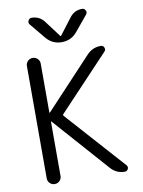

<svg xmlns="http://www.w3.org/2000/svg" viewBox="-102 -1048 815 1095"><g transform="rotate(-10 306.0 -500.5)"><path d="M168 -377Q167 -377.9 166 -377.9Q165 -377.9 165 -377V-62.5Q165 -45.9 153.3 -34.2Q141.6 -22.5 125 -22.5Q108.4 -22.5 96.7 -34.2Q85 -45.9 85 -62.5V-712.9Q85 -729.5 96.7 -741.2Q108.4 -752.9 125 -752.9Q141.6 -752.9 153.3 -741.2Q165 -729.5 165 -712.9V-428.7Q165 -427.7 166 -427.7Q167 -427.7 168 -428.7L438.5 -717.8Q471.7 -752.9 519.5 -752.9Q533.2 -752.9 538.6 -740.2Q543.9 -727.5 535.2 -717.8L242.2 -407.2Q237.3 -402.3 242.2 -396.5L545.9 -57.6Q551.8 -51.8 551.8 -43.9Q551.8 -40 549.8 -35.2Q543.9 -22.5 530.3 -22.5Q482.4 -22.5 450.2 -58.6ZM378.9 -943.4Q406.2 -979.5 451.2 -979.5Q464.8 -979.5 470.7 -966.8Q473.6 -961.9 473.6 -957Q473.6 -950.2 468.8 -944.3L395.5 -855.5Q360.4 -812.5 305.2 -812.5Q250 -812.5 214.8 -855.5L141.6 -944.3Q136.7 -950.2 136.7 -958Q136.7 -961.9 139.6 -966.8Q145.5 -979.5 158.2 -979.5Q204.1 -979.5 231.4 -943.4L302.7 -848.6Q303.7 -847.7 304.7 -847.7Q305.7 -847.7 306.6 -848.6Z"/></g></svg>

Font: Gen Jyuu Gothic P Normal
Style: Regular
Weight: 300
Designer: [Source Han Sans]
Ryoko NISHIZUKA  (kana & ideographs); Paul D. Hunt (Latin, Greek & Cyrillic); Wenlong ZHANG  (bopomofo
Version: Version 1.002.20150607